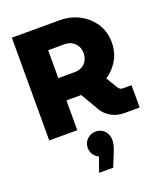

<svg xmlns="http://www.w3.org/2000/svg" viewBox="-177 -812 1037 1229"><g transform="rotate(-20 342.0 -198.0)"><path d="M53 0V-700H378Q452 -700 512 -668.5Q572 -637 608 -581.5Q644 -526 644 -452Q644 -388 613.5 -334.5Q583 -281 532 -248L579 -170Q585 -161 592.5 -156.5Q600 -152 613 -152H669V0H565Q515 0 476 -22.5Q437 -45 416 -81L345 -203Q339 -203 333 -203Q327 -203 322 -203H244V0ZM244 -355H358Q383 -355 404.5 -366.5Q426 -378 438.5 -400Q451 -422 451 -451Q451 -480 438 -501Q425 -522 404 -533.5Q383 -545 358 -545H244ZM282 304 317 205Q294 196 281 174.5Q268 153 268 131Q268 95 292.5 71.5Q317 48 350 48Q388 48 411 73.5Q434 99 434 134Q434 168 415 213L378 304Z"/></g></svg>

Font: MuseoModerno Thin ExtraBold
Style: Regular
Weight: 800
Version: Version 1.002